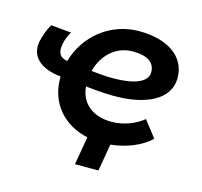

<svg xmlns="http://www.w3.org/2000/svg" viewBox="-98 -634 922 877"><g transform="rotate(15 363.0 -195.5)"><path d="M329 136H440L462 8C537 0 606 -28 649 -70L589 -147C553 -117 498 -94 439 -94C352 -94 292 -141 286 -220C332 -215 378 -211 422 -211C571 -211 680 -263 680 -365C680 -470 586 -527 456 -527C321 -527 209 -437 173 -310C136 -317 125 -337 132 -378C136 -400 144 -421 156 -440L60 -449C46 -426 32 -388 27 -361C15 -292 63 -244 162 -234V-225C162 -108 237 -22 352 3ZM292 -295C313 -374 372 -430 452 -430C522 -430 557 -405 557 -359C557 -310 488 -288 395 -288C361 -288 326 -291 292 -295Z"/></g></svg>

Font: Fixel Display SemiBold
Style: Italic
Weight: 600
Italic angle: -10°
Designer: AlfaBravo + MacPaw
Foundry: Kyrylo Tkachov, Marchela Mozhyna, Serhii Makarenko, Maria Weinstein, Zakhar Kryvoshyya
Version: Version 1.210;Glyphs 3.2 (3217)